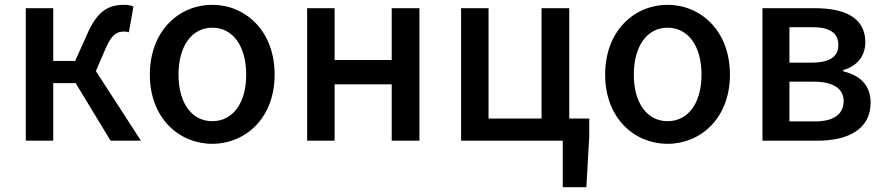

<svg xmlns="http://www.w3.org/2000/svg" viewBox="-20 -584 3676 797"><path d="M378 -289 419 -384C445 -444 467 -453 496 -453C504 -453 508 -452 515 -450L534 -557C524 -561 511 -564 498 -564C432 -564 387 -542 344 -447L292 -331H201V-550H87V0H201V-239H294L439 0H565Z M861 13C997 13 1120 -92 1120 -274C1120 -458 997 -564 861 -564C725 -564 602 -458 602 -274C602 -92 725 13 861 13ZM861 -81C775 -81 721 -158 721 -274C721 -391 775 -469 861 -469C948 -469 1002 -391 1002 -274C1002 -158 948 -81 861 -81Z M1255 0H1369V-234H1606V0H1721V-550H1606V-335H1369V-550H1255Z M2343 -92V-550H2228V-92H2008V-550H1894V0H2316V193H2414L2426 -18V-92Z M2751 13C2887 13 3010 -92 3010 -274C3010 -458 2887 -564 2751 -564C2615 -564 2492 -458 2492 -274C2492 -92 2615 13 2751 13ZM2751 -81C2665 -81 2611 -158 2611 -274C2611 -391 2665 -469 2751 -469C2838 -469 2892 -391 2892 -274C2892 -158 2838 -81 2751 -81Z M3145 0H3373C3500 0 3594 -47 3594 -158C3594 -235 3544 -273 3480 -288V-293C3539 -310 3572 -352 3572 -409C3572 -512 3484 -550 3363 -550H3145ZM3257 -324V-471H3353C3429 -471 3460 -444 3460 -397C3460 -352 3429 -324 3349 -324ZM3257 -80V-245H3359C3441 -245 3482 -214 3482 -165C3482 -112 3444 -80 3363 -80Z"/></svg>

Font: Source Han Sans KR Medium
Style: Regular
Weight: 500
Designer: Ryoko NISHIZUKA (kana & ideographs); Paul D. Hunt (Latin, Greek & Cyrillic); Wenlong ZHANG (bopomofo); Sandoll Communica
Foundry: Adobe Systems Incorporated
Version: Version 1.001;PS 1.001;hotconv 1.0.78;makeotf.lib2.5.61930